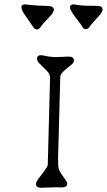

<svg xmlns="http://www.w3.org/2000/svg" viewBox="-20 -846 496 891"><path d="M171.9 25.4Q147 25.4 147 6.8Q147 -1 160.6 -19.3Q174.3 -37.6 187.3 -54.9Q200.2 -72.3 201.7 -82L212.4 -485.8Q211.9 -500.5 202.4 -511.7Q192.9 -522.9 181.6 -533.2Q170.4 -543.5 161.1 -553.2Q151.9 -563 151.9 -574.2Q151.9 -595.7 186.5 -587.4Q212.9 -581.1 243.2 -581.1L298.3 -583.5Q323.2 -583.5 323.2 -564.9Q323.2 -554.7 308.3 -543.2Q293.5 -531.7 283.9 -523.4Q274.4 -515.1 269 -508.8Q259.8 -498.5 259.8 -489.7L249.5 -114.3L250 -81.1Q250 -60.1 264.4 -39.3Q278.8 -18.6 285.4 -9.3Q292 0 292 6.8Q292 23.9 264.2 23.9L242.7 22.9ZM322.8 -825.7Q326.7 -825.7 345.2 -822.3Q363.8 -818.8 429.2 -818.8Q456.1 -818.8 456.1 -802.2Q456.1 -790 439.9 -772.5Q402.3 -732.4 398.9 -726.1Q385.3 -703.1 368.7 -713.9Q364.3 -716.8 361.6 -722.4Q358.9 -728 353 -735.8Q347.2 -743.7 339.4 -753.4Q304.7 -797.9 304.7 -811Q304.7 -825.7 322.8 -825.7ZM230 -802.2Q230 -789.1 213.4 -772Q176.8 -733.4 172.4 -726.1Q151.9 -693.8 132.3 -723.1L93.3 -779.8Q63.5 -825.7 97.2 -825.7L124 -822.8Q160.6 -818.8 195.3 -818.8Q230 -818.8 230 -802.2Z"/></svg>

Font: Snowburst One
Style: Regular
Weight: 400
Designer: Annet Stirling
Foundry: Annet Stirling
Version: Version 1.001